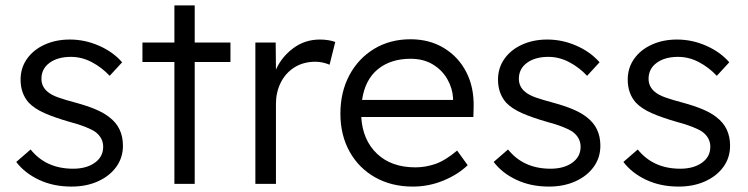

<svg xmlns="http://www.w3.org/2000/svg" viewBox="-20 -679 2761 709"><path d="M244 10Q177 10 124 -15Q71 -40 40 -81L93 -127Q150 -56 250 -56Q299 -56 330 -78Q361 -100 361 -137Q361 -170 332 -192Q319 -201 295 -210.5Q271 -220 237 -229Q181 -245 144 -261.5Q107 -278 86 -300Q56 -334 56 -385Q56 -428 79.5 -461.5Q103 -495 144.5 -514Q186 -533 238 -533Q294 -533 346 -510Q398 -487 431 -449L385 -399Q356 -430 319 -449.5Q282 -469 242 -469Q193 -469 163 -447Q133 -425 133 -388Q133 -359 156 -340Q170 -328 195.5 -319Q221 -310 259 -300Q303 -288 333.5 -275Q364 -262 384 -246Q434 -208 434 -141Q434 -97 409.5 -63Q385 -29 342 -9.5Q299 10 244 10Z M624 0V-450H506V-522H624V-659H699V-522H831V-450H699V0Z M923 0V-522H998L999 -422Q1020 -469 1063 -501Q1106 -533 1161 -533Q1178 -533 1193 -530.5Q1208 -528 1218 -524L1197 -440Q1171 -451 1145 -451Q1100 -451 1067 -430Q1034 -409 1016.5 -373.5Q999 -338 999 -296V0Z M1504 10Q1426 10 1365.5 -24Q1305 -58 1271 -119Q1237 -180 1237 -259Q1237 -339 1270 -401Q1303 -463 1361.5 -498.5Q1420 -534 1496 -534Q1566 -534 1619.5 -501.5Q1673 -469 1702 -412.5Q1731 -356 1729 -282L1728 -247H1314Q1319 -162 1372 -111.5Q1425 -61 1514 -61Q1551 -61 1587.5 -73.5Q1624 -86 1668 -123L1707 -69Q1672 -35 1618 -12.5Q1564 10 1504 10ZM1496 -462Q1423 -462 1375.5 -423.5Q1328 -385 1317 -310H1653V-317Q1651 -353 1632 -386.5Q1613 -420 1578.5 -441Q1544 -462 1496 -462Z M2007 10Q1940 10 1887 -15Q1834 -40 1803 -81L1856 -127Q1913 -56 2013 -56Q2062 -56 2093 -78Q2124 -100 2124 -137Q2124 -170 2095 -192Q2082 -201 2058 -210.5Q2034 -220 2000 -229Q1944 -245 1907 -261.5Q1870 -278 1849 -300Q1819 -334 1819 -385Q1819 -428 1842.5 -461.5Q1866 -495 1907.5 -514Q1949 -533 2001 -533Q2057 -533 2109 -510Q2161 -487 2194 -449L2148 -399Q2119 -430 2082 -449.5Q2045 -469 2005 -469Q1956 -469 1926 -447Q1896 -425 1896 -388Q1896 -359 1919 -340Q1933 -328 1958.5 -319Q1984 -310 2022 -300Q2066 -288 2096.5 -275Q2127 -262 2147 -246Q2197 -208 2197 -141Q2197 -97 2172.5 -63Q2148 -29 2105 -9.5Q2062 10 2007 10Z M2486 10Q2419 10 2366 -15Q2313 -40 2282 -81L2335 -127Q2392 -56 2492 -56Q2541 -56 2572 -78Q2603 -100 2603 -137Q2603 -170 2574 -192Q2561 -201 2537 -210.5Q2513 -220 2479 -229Q2423 -245 2386 -261.5Q2349 -278 2328 -300Q2298 -334 2298 -385Q2298 -428 2321.5 -461.5Q2345 -495 2386.5 -514Q2428 -533 2480 -533Q2536 -533 2588 -510Q2640 -487 2673 -449L2627 -399Q2598 -430 2561 -449.5Q2524 -469 2484 -469Q2435 -469 2405 -447Q2375 -425 2375 -388Q2375 -359 2398 -340Q2412 -328 2437.5 -319Q2463 -310 2501 -300Q2545 -288 2575.5 -275Q2606 -262 2626 -246Q2676 -208 2676 -141Q2676 -97 2651.5 -63Q2627 -29 2584 -9.5Q2541 10 2486 10Z"/></svg>

Font: Lexend Deca Light
Style: Regular
Weight: 300
Designer: Bonnie Shaver-Troup, Thomas Jockin
Foundry: Lexend
Version: Version 1.008; ttfautohint (v1.8.4.7-5d5b)